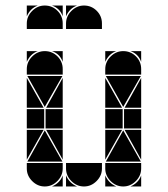

<svg xmlns="http://www.w3.org/2000/svg" viewBox="-20 -677 608 695"><path d="M142 -492Q169 -492 188 -473Q207 -454 207 -427V-407H77V-427Q77 -453 96.5 -472.5Q116 -492 142 -492ZM142 -657Q169 -657 188 -638Q207 -619 207 -592V-572H77V-592Q77 -618 96.5 -637.5Q116 -657 142 -657ZM426 -492Q453 -492 472 -473Q491 -454 491 -427V-407H361V-427Q361 -453 380.5 -472.5Q400 -492 426 -492ZM426 -2Q400 -2 380.5 -21.5Q361 -41 361 -67V-87H491V-67Q491 -41 471.5 -21.5Q452 -2 426 -2ZM142 -2Q116 -2 96.5 -21.5Q77 -41 77 -67V-87H207V-67Q207 -41 187.5 -21.5Q168 -2 142 -2ZM284 -2Q258 -2 238.5 -21.5Q219 -41 219 -67V-87H349V-67Q349 -41 329.5 -21.5Q310 -2 284 -2ZM363 -92 426 -205 490 -92ZM79 -92 142 -205 206 -92ZM206 -402 142 -290 79 -402ZM490 -402 426 -290 363 -402ZM424 -212H361V-282H424ZM140 -212H77V-282H140ZM491 -212H429V-282H491ZM207 -212H145V-282H207ZM77 -287V-395L138 -287ZM361 -287V-395L422 -287ZM361 -207H422L361 -99ZM77 -207H138L77 -99ZM207 -287H147L207 -395ZM491 -207V-99L431 -207ZM207 -207V-99L147 -207ZM491 -287H431L491 -395ZM219 -42Q231 -14 259 -2H219ZM361 -42Q373 -14 401 -2H361ZM361 -492H401Q387 -487 377 -477Q367 -467 361 -453ZM77 -492H117Q103 -487 93 -477Q83 -467 77 -453ZM168 -2Q182 -8 192 -18Q202 -28 207 -42V-2ZM77 -657H117Q103 -652 93 -642Q83 -632 77 -618ZM452 -2Q466 -8 476 -18Q486 -28 491 -42V-2ZM491 -492V-453Q481 -482 452 -492ZM207 -492V-453Q197 -482 168 -492ZM207 -657V-618Q197 -647 168 -657ZM284 -657Q311 -657 330 -638Q349 -619 349 -592V-572H219V-592Q219 -618 238.5 -637.5Q258 -657 284 -657ZM219 -657H259Q245 -652 235 -642Q225 -632 219 -618Z"/></svg>

Font: CAT DyFa
Style: Regular
Weight: 400
Designer: Peter Wiegel
Foundry: Peter Wiegel
Version: Version 1.001; ttfautohint (v1.3)